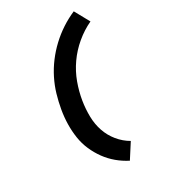

<svg xmlns="http://www.w3.org/2000/svg" viewBox="-238 -951 1075 1222"><g transform="rotate(-30 300.0 -340.0)"><path d="M344 161Q301 139 264.5 108.5Q228 78 200 39.5Q172 1 152.5 -43.5Q133 -88 125.5 -137Q118 -186 119 -237Q120 -288 129 -340Q138 -392 153 -443Q168 -494 192.5 -543Q217 -592 250.5 -636.5Q284 -681 325 -719.5Q366 -758 412.5 -788.5Q459 -819 510 -841L570 -732Q510 -704 457.5 -660Q405 -616 366.5 -561Q328 -506 305.5 -444.5Q283 -383 273 -321Q264 -265 265 -209Q266 -153 283 -103Q300 -53 333.5 -12Q367 29 412 55Z"/></g></svg>

Font: Iosevka Aile Heavy
Style: Italic
Weight: 900
Italic angle: -9°
Designer: Belleve Invis
Foundry: Belleve Invis
Version: Version 31.1.0; ttfautohint (v1.8.4)